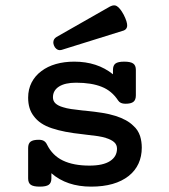

<svg xmlns="http://www.w3.org/2000/svg" viewBox="-20 -695 640 726"><path d="M396 -670.4Q404.8 -674.8 411.1 -674.8Q416.5 -674.8 420.9 -672.4Q433.6 -665.5 447.8 -639.2Q461.9 -611.3 460.9 -596.7Q459.5 -584 447.8 -579.6L212.9 -506.3Q208 -505.4 206.5 -505.4Q199.2 -505.4 193.1 -510.3Q187 -515.1 184.1 -522.9Q181.6 -529.3 181.6 -534.2Q181.6 -547.9 193.8 -555.2ZM174.3 -20.5Q174.3 -3.4 164.3 3.7Q154.3 10.7 130.4 10.7Q106.4 10.7 96.4 3.7Q86.4 -3.4 86.4 -20.5V-135.3Q86.4 -152.3 95.7 -159.4Q105 -166.5 126.5 -166.5Q138.7 -166.5 146 -162.1Q153.3 -157.7 157.7 -148.4Q178.2 -106.9 218 -87.9Q257.8 -68.8 318.4 -68.8Q369.6 -68.8 396 -85.9Q422.4 -103 422.4 -132.8Q422.4 -147.9 411.6 -157.5Q400.9 -167 380.4 -173.3Q366.7 -177.7 350.3 -180.2Q334 -182.6 303.7 -186L292 -187.5Q221.2 -194.8 176.3 -210Q129.9 -225.1 107.4 -256.3Q86.4 -283.2 86.4 -325.7Q86.4 -357.4 99.6 -383.1Q112.8 -408.7 136.7 -426.3Q159.7 -443.8 191.4 -452.9Q223.1 -461.9 260.7 -461.9Q347.7 -461.9 407.2 -414.1V-430.7Q407.2 -447.8 416.7 -454.8Q426.3 -461.9 449.7 -461.9Q473.6 -461.9 483.6 -454.8Q493.7 -447.8 493.7 -430.7V-334.5Q493.7 -317.4 484.6 -310.1Q475.6 -302.7 454.1 -302.7Q434.6 -302.7 426.8 -314.9Q402.8 -351.6 364.7 -366.7Q326.2 -382.3 267.6 -382.3Q226.1 -382.3 203.1 -367.7Q180.2 -353 180.2 -327.1Q180.2 -313 189.9 -304Q199.7 -294.9 218.3 -289.6Q231.9 -285.2 249 -282.7Q266.1 -280.3 292 -277.3Q294.9 -277.3 302.7 -276.4Q340.3 -272.5 366.5 -268.3Q392.6 -264.2 416.5 -256.8Q460.9 -242.7 483.9 -219.7Q502 -204.1 509.8 -180.2Q516.1 -159.7 516.1 -136.7Q516.1 -103.5 503.7 -76.4Q491.2 -49.3 466.8 -29.8Q415.5 10.7 324.7 10.7Q232.4 10.7 174.3 -40Z"/></svg>

Font: Courier Prime Medium
Style: Regular
Weight: 500
Designer: Alan Dague-Greene
Foundry: Quote-Unquote Apps
Version: Version 1.202